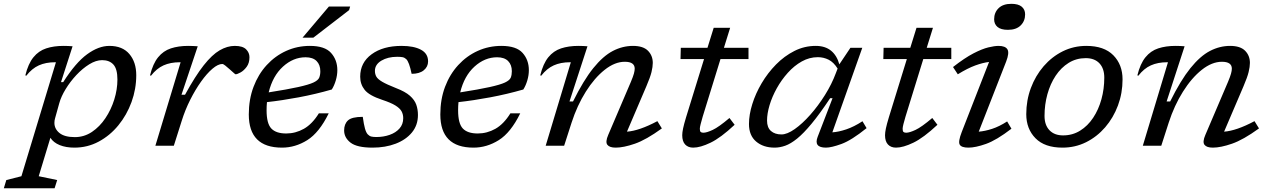

<svg xmlns="http://www.w3.org/2000/svg" viewBox="-96 -762 6629 1004"><path d="M203 179.5 189.5 222.5H-76L-63 179.5L16 159.5L196.5 -436.5H192Q143.5 -436.5 107.2 -420.2Q71 -404 41.5 -366L36.5 -368Q51.5 -429 78.8 -462.5Q106 -496 145.5 -509Q185 -522 235.5 -522Q260 -522 283.5 -520L223 -332.5H234.5Q299.5 -434.5 359.5 -478.2Q419.5 -522 476 -522Q544.5 -522 580.5 -479.5Q616.5 -437 616.5 -369Q616.5 -296.5 591.8 -228.5Q567 -160.5 523 -106.8Q479 -53 420.2 -21.5Q361.5 10 293 10Q249 10 216.2 -3.2Q183.5 -16.5 167.5 -41.5L106.5 159.5ZM192 -143.5Q188.5 -132.5 188.5 -119.5Q188.5 -88 215 -66.5Q241.5 -45 295.5 -45Q344 -45 384.8 -72.2Q425.5 -99.5 455.2 -144Q485 -188.5 501.5 -241.5Q518 -294.5 518 -346Q518 -401.5 497 -424.5Q476 -447.5 438 -447.5Q406 -447.5 370.8 -425.8Q335.5 -404 303.2 -369.5Q271 -335 247.2 -296Q223.5 -257 214 -222.5Z M848.5 -436.5H844Q795.5 -436.5 759.2 -420.2Q723 -404 693.5 -366L688.5 -368Q703.5 -429 730.8 -462.5Q758 -496 797.5 -509Q837 -522 887.5 -522Q899.5 -522 912.2 -521.5Q925 -521 938 -520L853 -266.5H871.5Q925 -364.5 969 -420.2Q1013 -476 1052.8 -499Q1092.5 -522 1131.5 -522Q1173 -522 1190.8 -504.2Q1208.5 -486.5 1208.5 -463Q1208.5 -432.5 1193.8 -412.5Q1179 -392.5 1161.5 -383Q1144 -373.5 1136 -373.5Q1134 -373.5 1124.8 -382Q1115.5 -390.5 1104 -400.5Q1093 -410.5 1082.2 -419Q1071.5 -427.5 1067 -427.5Q1044 -427.5 1014.8 -402.5Q985.5 -377.5 955.2 -335Q925 -292.5 898.5 -239.8Q872 -187 854.5 -131L813 0H716.5Z M1623 -169.5Q1573.5 -68.5 1510.8 -29.2Q1448 10 1378.5 10Q1205 10 1205 -163.5Q1205 -242.5 1229.8 -308Q1254.5 -373.5 1298.5 -421.5Q1342.5 -469.5 1400.5 -495.8Q1458.5 -522 1524.5 -522Q1602.5 -522 1635.2 -485.2Q1668 -448.5 1668 -395Q1668 -369 1660 -341.8Q1652 -314.5 1639 -294Q1554 -269.5 1465.8 -253Q1377.5 -236.5 1300 -228Q1298 -207.5 1298 -185.5Q1298 -116 1322.8 -90Q1347.5 -64 1400.5 -64Q1449.5 -64 1493 -88.5Q1536.5 -113 1571.5 -169.5ZM1502 -462.5Q1437.5 -462.5 1383.8 -413.8Q1330 -365 1309 -279Q1408 -294.5 1463.2 -306.8Q1518.5 -319 1543 -330.5Q1567.5 -342 1573.2 -356Q1579 -370 1579 -389.5Q1579 -423 1559.5 -442.8Q1540 -462.5 1502 -462.5ZM1486 -565 1624 -728H1735L1729.5 -709L1542.5 -565Z M1801 -151Q1806.5 -111 1812.5 -89.8Q1818.5 -68.5 1827 -59.5Q1835.5 -50.5 1845.5 -48Q1855.5 -45.5 1872 -45.5Q1909.5 -45.5 1941.5 -56.8Q1973.5 -68 1993 -90Q2012.5 -112 2012.5 -144Q2012.5 -164 2003.8 -180Q1995 -196 1971.5 -210.5Q1948 -225 1902.5 -240Q1834.5 -262.5 1811 -292Q1787.5 -321.5 1787.5 -361Q1787.5 -434.5 1847.2 -478.2Q1907 -522 2004 -522Q2068 -522 2105.2 -502Q2142.5 -482 2142.5 -441Q2142.5 -413 2120 -394.5Q2097.5 -376 2056.5 -376Q2043.5 -439 2028 -453Q2019.5 -461 2008.8 -463Q1998 -465 1981 -465Q1932 -465 1898.2 -444.8Q1864.5 -424.5 1864.5 -391.5Q1864.5 -374.5 1872 -361.2Q1879.5 -348 1903 -334.2Q1926.5 -320.5 1974.5 -301.5Q2023 -283 2047.5 -261.2Q2072 -239.5 2080.8 -214.5Q2089.5 -189.5 2089.5 -160.5Q2089.5 -107.5 2058 -69.2Q2026.5 -31 1972.8 -10.5Q1919 10 1852 10Q1771 10 1737.2 -16Q1703.5 -42 1703.5 -80Q1703.5 -113.5 1723.5 -132.2Q1743.5 -151 1801 -151Z M2624.5 -169.5Q2575 -68.5 2512.2 -29.2Q2449.5 10 2380 10Q2206.5 10 2206.5 -163.5Q2206.5 -242.5 2231.2 -308Q2256 -373.5 2300 -421.5Q2344 -469.5 2402 -495.8Q2460 -522 2526 -522Q2604 -522 2636.8 -485.2Q2669.5 -448.5 2669.5 -395Q2669.5 -369 2661.5 -341.8Q2653.5 -314.5 2640.5 -294Q2555.5 -269.5 2467.2 -253Q2379 -236.5 2301.5 -228Q2299.5 -207.5 2299.5 -185.5Q2299.5 -116 2324.2 -90Q2349 -64 2402 -64Q2451 -64 2494.5 -88.5Q2538 -113 2573 -169.5ZM2503.5 -462.5Q2439 -462.5 2385.2 -413.8Q2331.5 -365 2310.5 -279Q2409.5 -294.5 2464.8 -306.8Q2520 -319 2544.5 -330.5Q2569 -342 2574.8 -356Q2580.5 -370 2580.5 -389.5Q2580.5 -423 2561 -442.8Q2541.5 -462.5 2503.5 -462.5Z M2734 -366 2729 -368Q2744 -429 2771.2 -462.5Q2798.5 -496 2838 -509Q2877.5 -522 2928 -522Q2952.5 -522 2976 -520L2882 -231.5H2900.5Q2955.5 -342.5 3006.5 -405.8Q3057.5 -469 3108.5 -495.5Q3159.5 -522 3214 -522Q3267.5 -522 3292.5 -496.5Q3317.5 -471 3317.5 -433Q3317.5 -413 3310.8 -385.2Q3304 -357.5 3284 -311L3182.5 -73.5Q3246.5 -78 3341.5 -128.5L3365 -90.5Q3283 -31 3223.8 -10.5Q3164.5 10 3123.5 10Q3091.5 10 3080 -4.8Q3068.5 -19.5 3084.5 -56.5L3203 -334Q3214.5 -361.5 3218.8 -377Q3223 -392.5 3223 -403Q3223 -439 3171 -439Q3119 -439 3065.8 -396.8Q3012.5 -354.5 2967.2 -282.5Q2922 -210.5 2893 -121L2854 0H2757.5L2889 -436.5H2884.5Q2836 -436.5 2799.8 -420.2Q2763.5 -404 2734 -366Z M3578.5 -152Q3572 -130 3567.8 -113.2Q3563.5 -96.5 3563.5 -88.5Q3563.5 -76 3568 -72Q3572.5 -68 3582 -68Q3599.5 -68 3631 -82.8Q3662.5 -97.5 3718.5 -145L3745.5 -109.5Q3673 -41.5 3619.5 -15.8Q3566 10 3529 10Q3502.5 10 3487 -6.2Q3471.5 -22.5 3471.5 -55Q3471.5 -69 3476 -90.5Q3480.5 -112 3491.5 -148.5L3585.5 -453H3462.5L3464 -512H3603.5L3636 -616.5H3722L3689.5 -512H3818V-453H3671.5Z M4179.5 -46 4257.5 -248.5H4245Q4190.5 -166.5 4148.2 -115.5Q4106 -64.5 4072.2 -37.2Q4038.5 -10 4010 0Q3981.5 10 3954.5 10Q3895.5 10 3858 -21.8Q3820.5 -53.5 3820.5 -113.5Q3820.5 -162 3837.8 -217.5Q3855 -273 3886.8 -326.8Q3918.5 -380.5 3962 -424.8Q4005.5 -469 4058 -495.5Q4110.5 -522 4169.5 -522Q4219 -522 4249.8 -496.8Q4280.5 -471.5 4293 -425.5L4351 -512H4413L4256.5 -70Q4289 -72 4329.2 -85.5Q4369.5 -99 4414 -128L4435.5 -92Q4357 -28.5 4304.2 -9.2Q4251.5 10 4223 10Q4158 10 4179.5 -46ZM3915 -131.5Q3915 -95 3935.5 -77Q3956 -59 3990.5 -59Q4020 -59 4059.8 -87Q4099.5 -115 4140.8 -161.5Q4182 -208 4217.8 -265Q4253.5 -322 4275 -380L4284 -403.5Q4263.5 -436.5 4237 -449.8Q4210.5 -463 4180.5 -463Q4136.5 -463 4096.8 -440.8Q4057 -418.5 4023.8 -381.5Q3990.5 -344.5 3966 -300.5Q3941.5 -256.5 3928.2 -212.2Q3915 -168 3915 -131.5Z M4639 -152Q4632.5 -130 4628.2 -113.2Q4624 -96.5 4624 -88.5Q4624 -76 4628.5 -72Q4633 -68 4642.5 -68Q4660 -68 4691.5 -82.8Q4723 -97.5 4779 -145L4806 -109.5Q4733.5 -41.5 4680 -15.8Q4626.5 10 4589.5 10Q4563 10 4547.5 -6.2Q4532 -22.5 4532 -55Q4532 -69 4536.5 -90.5Q4541 -112 4552 -148.5L4646 -453H4523L4524.5 -512H4664L4696.5 -616.5H4782.5L4750 -512H4878.5V-453H4732Z M5102.5 -661Q5102.5 -696.5 5125.8 -719.2Q5149 -742 5192.5 -742Q5229 -742 5246.8 -727Q5264.5 -712 5264.5 -687Q5264.5 -652 5241.2 -629Q5218 -606 5174.5 -606Q5138 -606 5120.2 -621Q5102.5 -636 5102.5 -661ZM4933 -71.5 5076 -438Q5044.5 -434.5 5004 -419.8Q4963.5 -405 4912.5 -373.5L4887.5 -411.5Q4949 -459.5 4994.5 -483Q5040 -506.5 5072.2 -514.2Q5104.5 -522 5125.5 -522Q5161 -522 5172 -504Q5183 -486 5165.5 -440.5L5022 -73.5Q5054 -76 5091.8 -88.2Q5129.5 -100.5 5170.5 -127L5193 -89Q5115 -29 5060 -9.5Q5005 10 4968 10Q4931.5 10 4922.5 -5.8Q4913.5 -21.5 4933 -71.5Z M5584.5 -522Q5677.5 -522 5725.8 -473Q5774 -424 5774 -347Q5774 -275 5750 -210.5Q5726 -146 5683 -96.2Q5640 -46.5 5583 -18.2Q5526 10 5460 10Q5367 10 5318.8 -39Q5270.5 -88 5270.5 -165Q5270.5 -237 5294.5 -301.5Q5318.5 -366 5361.5 -415.8Q5404.5 -465.5 5461.5 -493.8Q5518.5 -522 5584.5 -522ZM5463 -54Q5512.5 -54 5552.2 -78.8Q5592 -103.5 5620.2 -146Q5648.5 -188.5 5663.5 -242.8Q5678.5 -297 5678.5 -356Q5678.5 -404 5653 -431Q5627.5 -458 5581.5 -458Q5532 -458 5492.2 -433.2Q5452.5 -408.5 5424.2 -366Q5396 -323.5 5381 -269.2Q5366 -215 5366 -156Q5366 -108 5391.8 -81Q5417.5 -54 5463 -54Z M5856.5 -366 5851.5 -368Q5866.5 -429 5893.8 -462.5Q5921 -496 5960.5 -509Q6000 -522 6050.5 -522Q6075 -522 6098.5 -520L6004.5 -231.5H6023Q6078 -342.5 6129 -405.8Q6180 -469 6231 -495.5Q6282 -522 6336.5 -522Q6390 -522 6415 -496.5Q6440 -471 6440 -433Q6440 -413 6433.2 -385.2Q6426.5 -357.5 6406.5 -311L6305 -73.5Q6369 -78 6464 -128.5L6487.5 -90.5Q6405.5 -31 6346.2 -10.5Q6287 10 6246 10Q6214 10 6202.5 -4.8Q6191 -19.5 6207 -56.5L6325.5 -334Q6337 -361.5 6341.2 -377Q6345.5 -392.5 6345.5 -403Q6345.5 -439 6293.5 -439Q6241.5 -439 6188.2 -396.8Q6135 -354.5 6089.8 -282.5Q6044.5 -210.5 6015.5 -121L5976.5 0H5880L6011.5 -436.5H6007Q5958.5 -436.5 5922.2 -420.2Q5886 -404 5856.5 -366Z"/></svg>

Font: Newsreader Caption
Style: Italic
Weight: 400
Italic angle: -17°
Designer: Hugues Gentile
Foundry: Production Type
Version: Version 1.001